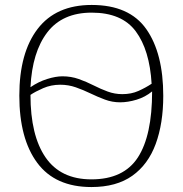

<svg xmlns="http://www.w3.org/2000/svg" viewBox="-20 -745 738 775"><path d="M349 10Q203 10 130.5 -87.5Q58 -185 58 -359Q58 -532 132 -628.5Q206 -725 350 -725Q502 -725 570.5 -627.5Q639 -530 639 -358Q639 -247 608.5 -164Q578 -81 514 -35.5Q450 10 349 10ZM474 -365Q510 -365 539 -378Q568 -391 592 -407Q584 -543 528 -618.5Q472 -694 350 -694Q232 -694 171 -614.5Q110 -535 103 -393Q135 -415 170 -426Q205 -437 232 -437Q267 -437 298 -426Q329 -415 357.5 -400.5Q386 -386 414.5 -375.5Q443 -365 474 -365ZM349 -21Q479 -21 536.5 -109.5Q594 -198 594 -376Q566 -353 531 -342.5Q496 -332 465 -332Q433 -332 403.5 -343Q374 -354 345 -368Q316 -382 286 -392.5Q256 -403 223 -403Q186 -403 154 -389Q122 -375 103 -362Q103 -198 164 -109.5Q225 -21 349 -21Z"/></svg>

Font: Noto Serif ExtraLight
Style: Regular
Weight: 200
Designer: Monotype Design Team
Foundry: Monotype Imaging Inc.
Version: Version 2.015; ttfautohint (v1.8.4.7-5d5b)